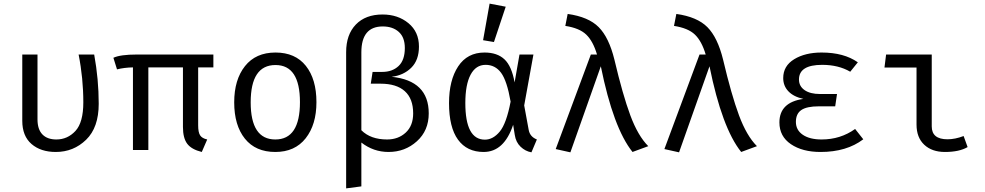

<svg xmlns="http://www.w3.org/2000/svg" viewBox="-20 -828 5440 1060"><path d="M500 -527Q525 -390 525 -255Q525 -124 455.5 -56.5Q386 11 288 11Q205 11 154 -33Q103 -77 103 -161V-527H187V-169Q187 -114 214 -86Q241 -58 291 -58Q353 -58 396.5 -105Q440 -152 440 -263Q440 -396 414 -527Z M1158 -456H1074V-136Q1074 -97 1085 -80.5Q1096 -64 1124 -58L1094 11Q1037 -3 1013.5 -34.5Q990 -66 990 -127V-456H799V0H714V-456Q665 -455 626 -445L606 -509Q644 -527 736 -527H1158Z M1727 -264Q1727 -140 1667.5 -64.5Q1608 11 1500 11Q1391 11 1332 -62.5Q1273 -136 1273 -263Q1273 -388 1332.5 -463Q1392 -538 1501 -538Q1610 -538 1668.5 -464.5Q1727 -391 1727 -264ZM1501 -469Q1364 -469 1364 -263Q1364 -58 1500 -58Q1636 -58 1636 -264Q1636 -469 1501 -469Z M2142 -404Q2347 -383 2347 -202Q2347 -107 2281.5 -48Q2216 11 2125 11Q2042 11 1975 -41V201L1891 212V-540Q1891 -637 1944.5 -692.5Q1998 -748 2092 -748Q2177 -748 2235 -700Q2293 -652 2293 -571Q2293 -496 2250.5 -454Q2208 -412 2142 -404ZM2117 -58Q2179 -58 2220 -96Q2261 -134 2261 -202Q2261 -283 2215 -324.5Q2169 -366 2081 -366H2027L2037 -431H2090Q2146 -431 2180.5 -463.5Q2215 -496 2215 -563Q2215 -622 2181.5 -652Q2148 -682 2093 -682Q1975 -682 1975 -539V-109Q2026 -58 2117 -58Z M2683 -808 2772 -791 2707 -596 2647 -606ZM2655 -538Q2725 -538 2765 -500.5Q2805 -463 2821 -373L2848 -527H2925L2874 -246L2899 -110Q2906 -73 2944 -58L2914 13Q2880 7 2854 -18Q2828 -43 2822 -83L2813 -139Q2763 11 2650 11Q2558 11 2508.5 -57Q2459 -125 2459 -259Q2459 -385 2509.5 -461.5Q2560 -538 2655 -538ZM2661 -470Q2607 -470 2578 -415.5Q2549 -361 2549 -259Q2549 -57 2657 -57Q2702 -57 2739 -101.5Q2776 -146 2799 -267Q2779 -382 2746.5 -426Q2714 -470 2661 -470Z M3242 -527H3276Q3254 -601 3216.5 -637Q3179 -673 3101 -685L3114 -751Q3229 -735 3285.5 -678Q3342 -621 3372 -499Q3418 -304 3460 -191Q3502 -78 3559 -21L3472 11Q3366 -121 3297 -462L3129 13L3048 -5Z M3842 -527H3876Q3854 -601 3816.5 -637Q3779 -673 3701 -685L3714 -751Q3829 -735 3885.5 -678Q3942 -621 3972 -499Q4018 -304 4060 -191Q4102 -78 4159 -21L4072 11Q3966 -121 3897 -462L3729 13L3648 -5Z M4591 -241H4501Q4434 -241 4404 -220.5Q4374 -200 4374 -155Q4374 -110 4412 -84Q4450 -58 4516 -58Q4620 -58 4701 -116L4746 -59Q4654 11 4510 11Q4410 11 4346.5 -32Q4283 -75 4283 -152Q4283 -263 4415 -282Q4361 -294 4332.5 -324Q4304 -354 4304 -397Q4304 -464 4364.5 -501Q4425 -538 4516 -538Q4639 -538 4716 -484L4674 -432Q4609 -470 4519 -470Q4391 -470 4391 -389Q4391 -352 4422 -330.5Q4453 -309 4507 -309H4601Z M5040 -455H4863L4872 -527H5124V-130Q5124 -59 5211 -59Q5253 -59 5300 -77L5322 -16Q5276 11 5197 11Q5125 11 5082.5 -29Q5040 -69 5040 -140Z"/></svg>

Font: Fira Mono
Style: Regular
Weight: 400
Designer: Carrois Corporate & Edenspiekermann AG
Foundry: Carrois Corporate GbR & Edenspiekermann AG
Version: Version 3.206;PS 003.206;hotconv 1.0.70;makeotf.lib2.5.58329